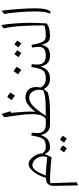

<svg xmlns="http://www.w3.org/2000/svg" viewBox="832 -1608 1199 2904"><g transform="rotate(-90 1432.0 -156.5)"><path d="M404.8 -324.7Q432.1 -324.7 459.7 -305.7Q487.3 -286.6 510.5 -256.3Q533.7 -226.1 547.6 -192.1Q561.5 -158.2 561.5 -128.4Q561.5 -125.5 560.5 -118.7Q585.4 -88.9 605 -76.4Q624.5 -64 653.3 -64H654.3V0H653.8Q620.6 0 596.9 -19.5Q573.2 -39.1 552.2 -80.6Q541.5 -55.7 528.8 -26.4Q516.1 2.9 505.4 22.9Q437.5 15.6 375 10.5Q312.5 5.4 262.7 2.7Q212.9 0 183.6 0Q140.6 0 113.3 5.9L126 405.3L79.6 422.4L72.3 56.6Q71.3 -1.5 102.1 -32Q132.8 -62.5 207 -64.9L196.3 -71.3Q236.8 -195.8 294.7 -260.3Q352.5 -324.7 404.8 -324.7ZM386.7 -266.6Q343.8 -266.6 305.9 -217.5Q268.1 -168.5 230 -64Q253.9 -64 300.3 -61Q346.7 -58.1 401.9 -53Q457 -47.9 506.3 -42Q522.5 -86.9 516.8 -127.4Q511.2 -168 491.2 -199.2Q471.2 -230.5 443.4 -248.5Q415.5 -266.6 386.7 -266.6Z M640.1 255.4Q614.3 231.4 579.6 212.9Q602.1 181.6 622.1 151.4Q649.4 161.6 683.6 194.8Q665 221.7 640.1 255.4ZM726.1 212.9Q746.1 184.6 768.6 151.4Q798.3 163.1 830.1 194.8Q819.3 210 808.6 225.1Q797.9 240.2 786.6 255.4Q760.7 231.4 726.1 212.9ZM654.3 0Q639.6 0 639.6 -30.8V-33.2Q639.6 -64 654.3 -64Q700.7 -64 730.7 -72.5Q760.7 -81.1 779.5 -104.2Q798.3 -127.4 810.8 -170.4Q823.2 -213.4 834 -282.2L876.5 -277.3Q874 -248.5 872.8 -223.9Q871.6 -199.2 871.6 -179.7Q871.6 -126 904.8 -95Q938 -64 1003.4 -64H1003.9V0H1003.4Q935.1 0 895.8 -34.9Q856.4 -69.8 841.3 -140.6Q819.3 -71.3 774.7 -35.6Q730 0 654.3 0Z M1406.7 -371.6Q1481 -371.6 1523.9 -329.8Q1566.9 -288.1 1566.9 -211.9Q1566.9 -191.4 1565.2 -175Q1563.5 -158.7 1559.1 -143.6Q1582 -100.6 1614.7 -82.3Q1647.5 -64 1689.9 -64H1690.4V0H1689.9Q1642.1 0 1601.6 -22.9Q1561 -45.9 1535.6 -94.7Q1519 -70.3 1492.2 -38.1Q1425.3 -14.2 1347.2 -7.1Q1269 0 1186 0H1003.9Q989.3 0 989.3 -30.8V-33.2Q989.3 -64 1003.9 -64H1082.5Q1124.5 -88.4 1141.4 -144Q1158.2 -199.7 1157 -282Q1155.8 -364.3 1142.3 -468Q1128.9 -571.8 1110.4 -692.4L1160.2 -732.4Q1181.6 -666 1200.2 -600.1L1176.8 -587.4Q1186.5 -491.2 1192.4 -395.3Q1198.2 -299.3 1193.4 -223.1Q1249.5 -295.9 1301.5 -333.7Q1353.5 -371.6 1406.7 -371.6ZM1404.8 -314.5Q1356.9 -314.5 1313.5 -283.4Q1270 -252.4 1226.1 -196.3Q1182.1 -140.1 1132.3 -64Q1270 -64 1362.1 -69.1Q1454.1 -74.2 1518.6 -104Q1532.2 -159.7 1521.5 -207.8Q1510.7 -255.9 1480.5 -285.2Q1450.2 -314.5 1404.8 -314.5ZM1416 -646.5Q1430.7 -640.6 1447.5 -629.2Q1464.4 -617.7 1484.4 -598.1Q1472.7 -581.5 1460.7 -564.7Q1448.7 -547.9 1436 -530.8Q1420.9 -544.9 1403.6 -556.9Q1386.2 -568.8 1368.7 -578.1Q1380.9 -595.2 1392.3 -611.8Q1403.8 -628.4 1416 -646.5Z M1805.7 -549.8Q1820.3 -543.9 1837.2 -532.5Q1854 -521 1874 -501.5Q1862.3 -484.9 1850.3 -468Q1838.4 -451.2 1825.7 -434.1Q1810.5 -448.2 1793.2 -460.2Q1775.9 -472.2 1758.3 -481.4Q1770.5 -498.5 1782 -515.1Q1793.5 -531.7 1805.7 -549.8ZM1690.4 0Q1675.8 0 1675.8 -30.8V-33.2Q1675.8 -64 1690.4 -64Q1736.8 -64 1766.8 -72.5Q1796.9 -81.1 1815.7 -104.2Q1834.5 -127.4 1846.9 -170.4Q1859.4 -213.4 1870.1 -282.2L1912.6 -277.3Q1910.2 -248.5 1908.9 -223.9Q1907.7 -199.2 1907.7 -179.7Q1907.7 -126 1940.9 -95Q1974.1 -64 2039.6 -64H2040V0H2039.6Q1971.2 0 1931.9 -34.9Q1892.6 -69.8 1877.4 -140.6Q1855.5 -71.3 1810.8 -35.6Q1766.1 0 1690.4 0Z M2040 0Q2025.4 0 2025.4 -30.8V-33.2Q2025.4 -64 2040 -64Q2109.4 -64 2142.1 -89.1Q2174.8 -114.3 2174.8 -170.9Q2174.8 -190.4 2171.6 -220.9Q2168.5 -251.5 2164.1 -270.5L2205.6 -280.3Q2219.2 -194.8 2235.4 -147.7Q2251.5 -100.6 2276.6 -82.3Q2301.8 -64 2342.3 -64H2342.8V0H2342.3Q2282.7 0 2251.5 -30.3Q2220.2 -60.5 2205.6 -132.8Q2192.9 -62 2154.3 -31Q2115.7 0 2040 0ZM2080.1 -433.1Q2054.2 -457 2019.5 -475.6Q2042 -506.8 2062 -537.1Q2089.4 -526.9 2123.5 -493.7Q2105 -466.8 2080.1 -433.1ZM2166 -475.6Q2186 -503.9 2208.5 -537.1Q2238.3 -525.4 2270 -493.7Q2259.3 -478.5 2248.5 -463.4Q2237.8 -448.2 2226.6 -433.1Q2200.7 -457 2166 -475.6Z M2504.9 -736.3Q2513.2 -690.4 2519.5 -633.5Q2525.9 -576.7 2530 -515.9Q2534.2 -455.1 2536.4 -397.2Q2538.6 -339.4 2538.6 -291Q2538.6 -281.7 2537.8 -254.2Q2537.1 -226.6 2535.6 -189.7Q2534.2 -152.8 2532.5 -116Q2530.8 -79.1 2528.8 -51.3Q2510.7 -33.2 2479.2 -22Q2447.8 -10.7 2411.9 -5.4Q2376 0 2342.8 0Q2328.1 0 2328.1 -30.8V-33.2Q2328.1 -64 2342.8 -64Q2386.2 -64 2429 -68.8Q2471.7 -73.7 2499.5 -87.4Q2499.5 -164.1 2497.8 -246.3Q2496.1 -328.6 2491.5 -410.4Q2486.8 -492.2 2477.8 -567.1Q2468.8 -642.1 2454.1 -703.6Z M2721.2 -732.4Q2725.6 -708 2730.5 -663.3Q2735.4 -618.7 2740.2 -562.7Q2745.1 -506.8 2749 -447Q2752.9 -387.2 2755.4 -331.8Q2757.8 -276.4 2757.8 -233.9Q2757.8 -133.3 2744.4 -73.7Q2731 -14.2 2706.5 8.8L2678.7 -0.5Q2696.8 -43.9 2703.6 -95.7Q2710.4 -147.5 2710.4 -228.5Q2710.4 -286.6 2707.5 -350.8Q2704.6 -415 2699.2 -478.5Q2693.8 -542 2686.8 -597.4Q2679.7 -652.8 2671.9 -692.4Z"/></g></svg>

Font: Pinar DS1-Light
Style: Regular
Weight: 300
Designer: Amin Abedi
Version: Version 2.000